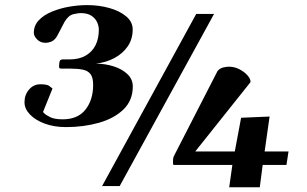

<svg xmlns="http://www.w3.org/2000/svg" viewBox="-20 -749 1238 773"><path d="M245.1 -237.3Q198.2 -237.3 160.4 -251.2Q122.6 -265.1 100.6 -288.1Q78.6 -311 78.6 -337.4Q78.6 -367.2 96.9 -388.4Q115.2 -409.7 142.1 -409.7Q169.4 -409.7 178 -403.1Q186.5 -396.5 191.4 -392.6L151.9 -294.9Q150.9 -301.3 157.2 -293.9Q163.6 -286.6 181.4 -277.6Q199.2 -268.6 232.4 -268.6Q293 -268.6 324 -307.6Q355 -346.7 355 -407.2Q355 -436.5 344.5 -450.4Q334 -464.4 313.7 -468.5Q293.5 -472.7 264.6 -472.7H227.5Q217.8 -472.7 217.8 -479.5Q217.8 -493.7 220 -501.7Q222.2 -509.8 232.9 -509.8H259.8Q297.9 -509.8 324.2 -524.7Q350.6 -539.6 364.3 -566.4Q377.9 -593.3 377.9 -629.4Q377.9 -645 370.6 -660.4Q363.3 -675.8 347.4 -686Q331.5 -696.3 304.7 -696.3Q295.4 -696.3 275.6 -691.9Q255.9 -687.5 240.2 -661.6Q231 -645 223.6 -629.9Q216.3 -614.7 209.5 -603Q200.2 -587.9 188.2 -582.3Q176.3 -576.7 162.6 -576.7Q142.6 -576.7 129.4 -590.3Q116.2 -604 116.2 -616.7Q116.2 -646.5 136.5 -667.7Q156.7 -689 189.5 -702.4Q222.2 -715.8 259.5 -722.2Q296.9 -728.5 330.6 -728.5Q377.9 -728.5 419.9 -716.8Q461.9 -705.1 488 -683.1Q514.2 -661.1 514.2 -630.4Q514.2 -591.8 494.4 -562.7Q474.6 -533.7 441.2 -515.6Q407.7 -497.6 366.2 -492.7Q403.3 -492.7 437.3 -481.9Q471.2 -471.2 492.9 -450.7Q514.6 -430.2 514.6 -400.9Q514.6 -344.7 477.1 -308.3Q439.5 -272 377.9 -254.6Q316.4 -237.3 245.1 -237.3ZM461.9 0H391.1L770 -692.9H841.8ZM902.8 4.9 915.5 -85H679.7Q676.3 -85 676.5 -93.3Q676.8 -101.6 676.8 -107.9Q676.8 -114.7 682.1 -124.5L856 -463.4Q866.2 -474.6 879.2 -477.5Q892.1 -480.5 901.4 -480.5Q925.3 -480.5 945.8 -469.2Q966.3 -458 978.3 -443.4Q990.2 -428.7 988.3 -418L766.1 -139.2H925.3L950.7 -274.9L1065.4 -279.8L1045.4 -139.2H1141.6L1133.3 -85H1037.6L1025.9 4.9Z"/></svg>

Font: Gelasio
Style: Italic
Weight: 400
Italic angle: -8.5°
Designer: Eben Sorkin
Foundry: Eben Sorkin
Version: Version 1.008